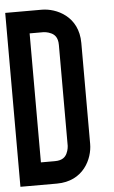

<svg xmlns="http://www.w3.org/2000/svg" viewBox="-52 -753 468 789"><g transform="rotate(-5 182.0 -358.5)"><path d="M150.4 0.1C260.7 0.1 300.8 -89.8 300.8 -150.3V-566.8C300.8 -677.1 210.9 -717.2 150.4 -717.2H0V0.1ZM92.6 -92.5V-624.6H150.3C150.5 -624.6 166.7 -624 181.7 -616.5C194 -610.4 208.2 -599.1 208.2 -566.8V-150.4C208.2 -150.2 207.6 -134 200.1 -119C194 -106.7 182.7 -92.5 150.4 -92.5Z"/></g></svg>

Font: Cactron
Style: Regular
Weight: 400
Version: Version 1.0